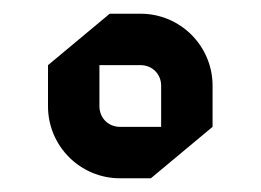

<svg xmlns="http://www.w3.org/2000/svg" viewBox="-20 -690 380 280"><path d="M125 -595H185C202 -595 215 -582 215 -565V-505H155C138 -505 125 -518 125 -535ZM140 -670 50 -595V-535C50 -477 97 -430 155 -430H200L290 -505V-565C290 -623 243 -670 185 -670Z"/></svg>

Font: Abibas
Style: Medium
Weight: 500
Version: Version 0.3